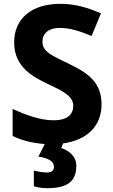

<svg xmlns="http://www.w3.org/2000/svg" viewBox="-20 -795 591 1004"><path d="M379 71C379 22 340 -8 300 -21L310 -45C439 -63 511 -139 511 -249C511 -361 446 -411 337 -463C247 -506 202 -526 202 -577C202 -620 234 -649 291 -649C345 -649 393 -634 459 -607L508 -725C434 -757 370 -775 296 -775C147 -775 54 -700 54 -572C54 -442 158 -391 224 -359C303 -321 363 -295 363 -242C363 -198 334 -166 260 -166C188 -166 114 -195 46 -225V-84C95 -60 153 -46 214 -42L181 24C241 33 262 53 262 77C262 100 246 107 227 107C207 107 176 102 157 97V179C176 185 199 189 228 189C342 189 379 146 379 71Z"/></svg>

Font: Noto Sans Tamil UI
Style: Bold
Weight: 700
Designer: Jelle Bosma - Monotype Design Team
Foundry: Monotype Imaging Inc.
Version: Version 2.004